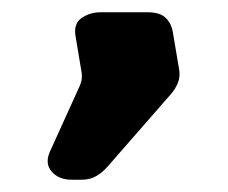

<svg xmlns="http://www.w3.org/2000/svg" viewBox="-20 -142 371 313"><path d="M155 130Q147 139 137 145Q127 151 113 151H97Q76 151 64.5 138Q53 125 61 106L110 -2Q115 -13 113 -24L103 -84Q100 -104 113.5 -113Q127 -122 144 -122H221Q241 -122 250.5 -112.5Q260 -103 262 -88L272 -29Q274 -17 270 -7Q266 3 259 11Z"/></svg>

Font: OpenDyslexic3
Style: Bold
Weight: 700
Designer: Abelardo Gonzalez
Version: Version 1.000;PS 001.001;hotconv 1.0.56